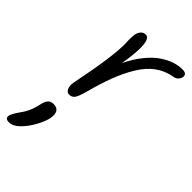

<svg xmlns="http://www.w3.org/2000/svg" viewBox="-292 -548 996 996"><g transform="rotate(45 206.0 -49.5)"><path d="M101.1 43.9Q85.9 43.9 77.9 26.4Q69.8 8.8 74.2 -15.1Q125 -266.1 121.1 -356.9Q118.7 -394 123 -418.9Q127 -436.5 137.5 -447.3Q147.9 -458 163.1 -458Q212.4 -458 180.2 -266.1Q206.5 -320.3 238.5 -360.1Q270.5 -399.9 302.7 -422.1Q335 -444.3 365.5 -454.6Q396 -464.8 425.8 -464.8Q443.8 -464.8 450.7 -457.3Q457.5 -449.7 455.1 -437Q452.6 -425.3 442.9 -415.5Q433.1 -405.8 417 -403.8Q365.7 -395 325.2 -365Q284.7 -335 253.7 -283.7Q222.7 -232.4 200.2 -173.3Q177.7 -114.3 155.8 -32.2Q143.6 13.2 132.6 28.6Q121.6 43.9 101.1 43.9ZM-18.1 366.2Q-46.9 366.2 -42 341.8Q-38.6 325.2 -11.2 286.1Q21 243.2 32.2 186Q37.6 159.7 48.6 147.2Q59.6 134.8 79.1 134.8Q131.3 134.8 119.1 199.2Q112.8 229.5 91.1 269Q69.3 308.6 40 337.9Q11.7 366.2 -18.1 366.2Z"/></g></svg>

Font: Shantell Sans Bouncy
Style: Italic
Weight: 300
Italic angle: -11.31°
Designer: Stephen Nixon, Anya Danilova, Shantell Martin
Foundry: Arrow Type
Version: Version 1.006;[9816181b4]